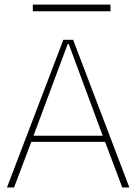

<svg xmlns="http://www.w3.org/2000/svg" viewBox="-20 -825 600 845"><path d="M117.7 -200.7H442.4L518.1 0H549.3L301.8 -649.9H258.8L10.7 0H42ZM277.8 -630.9H282.7L432.1 -227.5H127.4ZM466.3 -804.7H124.5V-775.4H466.3Z"/></svg>

Font: Estedad-FD VF
Style: Regular
Weight: 100
Designer: Amin Abedi
Version: Version 7.3